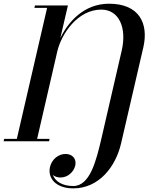

<svg xmlns="http://www.w3.org/2000/svg" viewBox="-79 -780 880 1060"><path d="M-56 -13.5 -59 0H192L194.5 -13.5H126L237.5 -497C260 -593 350 -727 480 -727C578.5 -727 622 -626.5 593 -501L482 -20C452.5 107 418 247 325.5 247C264.5 247 225.5 221 213 186C223.5 195 238.5 200 255 200C296 200 328 168.5 336 135.5C346 91.5 315.5 70 283 70C245 70 207.5 97.5 197 142C183 203.5 229.5 260 325.5 260C466.5 260 559.5 141.5 589.5 11.5L712.5 -519.5C742 -649 691 -759.5 523 -759.5C384.5 -759.5 297 -659 254 -569.5L296 -750H114L111 -736.5H181L14 -13.5Z"/></svg>

Font: Bodoni* 16pt Medium
Style: Italic
Weight: 500
Italic angle: -13°
Version: Version 2.3